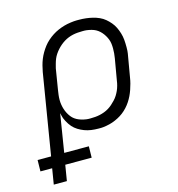

<svg xmlns="http://www.w3.org/2000/svg" viewBox="-157 -624 866 934"><g transform="rotate(-15 276.5 -156.5)"><path d="M-1 215 12 136H-47L-46 79H22L89 -328Q92 -344 96 -359.5Q100 -375 106 -390Q112 -405 120.5 -419.5Q129 -434 139 -447Q149 -460 162 -471.5Q175 -483 189 -492Q203 -501 218 -507.5Q233 -514 248.5 -518.5Q264 -523 282.5 -525.5Q301 -528 312 -528H325Q343 -528 360 -526Q377 -524 393.5 -520Q410 -516 425.5 -509Q441 -502 453.5 -491.5Q466 -481 476.5 -468.5Q487 -456 494 -441.5Q501 -427 506 -410.5Q511 -394 512.5 -377Q514 -360 514 -339.5Q514 -319 512 -308L492 -192Q490 -178 486 -163Q482 -148 477 -133.5Q472 -119 465.5 -105.5Q459 -92 450.5 -79Q442 -66 431 -54Q420 -42 407.5 -32.5Q395 -23 380.5 -15.5Q366 -8 351.5 -3Q337 2 319.5 5Q302 8 293 8H280Q261 8 243.5 5.5Q226 3 210 -3Q194 -9 179.5 -18Q165 -27 154 -39.5Q143 -52 133.5 -70Q124 -88 122 -100L119 -113L88 79H212L211 136H78L65 215ZM246 -50H256Q267 -50 279 -51Q291 -52 302.5 -54.5Q314 -57 326 -61.5Q338 -66 348.5 -72.5Q359 -79 368 -87Q377 -95 386 -104.5Q395 -114 401.5 -124.5Q408 -135 413 -146Q418 -157 421.5 -170Q425 -183 426 -192L445 -302Q447 -314 448 -326Q449 -338 449 -350.5Q449 -363 447.5 -374.5Q446 -386 442 -396.5Q438 -407 432 -417Q426 -427 418.5 -435.5Q411 -444 402 -450.5Q393 -457 382.5 -461Q372 -465 358.5 -467.5Q345 -470 337 -470H326Q315 -470 302.5 -469Q290 -468 278.5 -465.5Q267 -463 255.5 -458.5Q244 -454 233.5 -447.5Q223 -441 213.5 -433Q204 -425 195.5 -415.5Q187 -406 180 -395.5Q173 -385 168.5 -374Q164 -363 160.5 -350Q157 -337 155 -329L138 -225Q136 -213 134.5 -200.5Q133 -188 133 -175.5Q133 -163 135 -151Q137 -139 140.5 -128Q144 -117 149.5 -106.5Q155 -96 162 -87Q169 -78 178 -71.5Q187 -65 198 -60.5Q209 -56 223 -53Q237 -50 246 -50Z"/></g></svg>

Font: Iosevka Aile Light
Style: Italic
Weight: 300
Italic angle: -9°
Designer: Belleve Invis
Foundry: Belleve Invis
Version: Version 31.1.0; ttfautohint (v1.8.4)